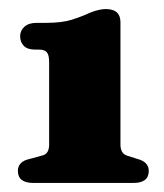

<svg xmlns="http://www.w3.org/2000/svg" viewBox="-20 -740 363 424"><path d="M57.5 -630.5Q40.5 -630.5 32.5 -638.8Q24.5 -647 24.5 -660Q24.5 -672.5 34 -681Q43.5 -689.5 60.5 -689.5H81Q116 -689.5 137.8 -696.2Q159.5 -703 180 -712.5Q200 -720 213.5 -720Q246 -720 246 -691V-420.5Q246 -401.5 260 -396.5L283.5 -389Q308.5 -382.5 308.5 -362.5Q308.5 -336 274.5 -336H54Q19.5 -336 19.5 -362.5Q19.5 -383.5 45.5 -389L73 -396.5Q88.5 -400 88.5 -420.5V-602.5Q88.5 -619 83.2 -624.8Q78 -630.5 66 -630.5Z"/></svg>

Font: Fraunces 9pt Soft Black
Style: Regular
Weight: 900
Version: Version 1.000;[b76b70a41]